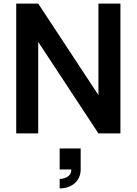

<svg xmlns="http://www.w3.org/2000/svg" viewBox="-20 -740 758 1065"><path d="M70 0H192V-507.5L526 0H648V-720H526V-212.5L192 -720H70ZM311 305C378.5 305 427.5 263.5 427.5 200V83.5H311V200H375.5C376 246.5 326 252.5 311 252.5Z"/></svg>

Font: Manrope
Style: Bold
Weight: 700
Designer: Mikhail Sharanda
Foundry: Mikhail Sharanda
Version: Version 4.505;FEAKit 1.0